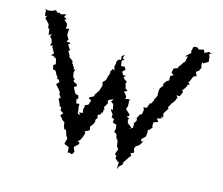

<svg xmlns="http://www.w3.org/2000/svg" viewBox="-90 -705 983 846"><g transform="rotate(15 401.5 -282.0)"><path d="M580 -295 574 -296 565 -272 550 -270 555 -260 552 -241 546 -234 545 -239 533 -215 536 -213V-204L523 -185L529 -192V-171L511 -162L522 -170L502 -185L498 -200L503 -205L489 -213L498 -216L500 -223L481 -240L478 -244L483 -258L482 -279L483 -289L463 -285L465 -295L457 -307L449 -314L464 -323L453 -329L447 -352L450 -361L440 -366L431 -375L440 -384H427L419 -398L431 -410L424 -422L408 -420L404 -444L415 -450L406 -456L411 -473L399 -463L401 -447L391 -445L384 -437L383 -425L380 -410L385 -394L376 -399L366 -380L371 -381L362 -355L361 -348L360 -344L347 -330C349 -325 351 -320 351 -313L346 -302V-296L342 -289L330 -271L328 -270V-261L310 -252L307 -246L320 -240L313 -219L298 -212L299 -205L296 -195L298 -176H282L290 -164L285 -167H278L276 -187L274 -197V-212L260 -210L255 -232L263 -229L260 -246L246 -250L243 -254L231 -277L243 -285L238 -294L227 -298L221 -307L227 -309L217 -319L213 -338L217 -355L210 -351L209 -359L199 -375H197L196 -386L176 -401L178 -404L166 -425L181 -435L172 -430L158 -452L168 -460L148 -463L154 -474L144 -489L143 -498V-502L145 -520L130 -516L131 -526L130 -538L114 -553L123 -558L109 -565L117 -578L93 -572L83 -578L80 -573L66 -584L59 -580L45 -575L30 -574L20 -578L25 -571V-558L28 -546L36 -550L31 -538L51 -517L52 -515L54 -501L53 -498H60L64 -470L77 -477L72 -465L81 -456L86 -441L82 -426L95 -431L93 -424L108 -398L97 -386L112 -387L110 -384L123 -377L128 -353L119 -349V-341L122 -329L134 -326L145 -306L150 -301V-293L157 -292L164 -282L152 -269C158 -263 163 -256 169 -250L179 -236L176 -233L188 -214L182 -215L180 -208L191 -186V-180L200 -177L201 -162L216 -154L205 -141L218 -128L217 -126L231 -116L233 -100L239 -85L245 -88L249 -79L254 -62L262 -51L256 -30V-24L267 -20L278 -15L279 9L289 7L296 11L285 18L302 8L307 -3C304 -9 301 -15 299 -22L318 -40L317 -49H308L320 -62L326 -75L332 -93L327 -100C334 -104 340 -107 347 -111L348 -112L345 -127L357 -143L362 -157L359 -161L367 -172L364 -185L378 -193V-204L383 -199L384 -217L388 -215L382 -226L394 -246L391 -258L402 -269L397 -263L415 -271L406 -258L418 -249L423 -223L414 -227L417 -218L427 -205L426 -192L439 -186L437 -175L438 -170L455 -165L457 -146L453 -133L466 -125L469 -112L473 -105L469 -107L478 -100L482 -74L490 -65L477 -63L491 -64L482 -39L491 -32L489 -22L502 -10L511 -7H508L507 13L509 23L512 11L529 -6L528 -8L525 -9C533 -21 541 -34 549 -46L554 -48L550 -56L546 -58L562 -67L557 -84L562 -96L575 -104L582 -113L588 -127L578 -122V-133L594 -149L596 -167L595 -179L602 -182L617 -201L610 -195L609 -217L630 -225L620 -238L641 -244L635 -253L646 -248L642 -267L659 -294L654 -297L667 -321L673 -327L680 -339L681 -347H686L677 -359H692L701 -379L695 -390L700 -391L713 -412L709 -414L721 -420L712 -429L717 -433L727 -457L731 -460L741 -463L733 -481L747 -491L745 -492L752 -503L748 -521L750 -530L754 -525L776 -538L774 -555L775 -556L769 -571L788 -582L779 -575L766 -581L748 -571L742 -585L720 -579L713 -586L703 -587L694 -584L691 -569L689 -565L692 -556L669 -535L684 -537L680 -534L676 -512L669 -506L665 -498L650 -479L657 -478L638 -471L634 -470L630 -449L642 -442L628 -433L629 -414L622 -410L617 -406L612 -399L607 -390L610 -385L598 -369L596 -356V-346L597 -335L586 -314L587 -309C583 -306 581 -301 580 -295Z"/></g></svg>

Font: Charger Distortion
Style: 1
Weight: 400
Designer: Jasper
Foundry: Cannot Into Space Fonts
Version: Version 0.98